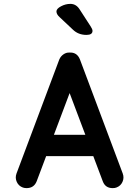

<svg xmlns="http://www.w3.org/2000/svg" viewBox="-20 -970 689 990"><path d="M510 -35 461 -165H218L169 -35Q155 0 117 0Q107 0 98 -3Q76 -11 66.5 -32Q57 -53 65 -75L286 -664Q293 -680 307.5 -690Q322 -700 339 -699Q377 -701 392 -664L613 -75Q621 -53 611.5 -32Q602 -11 580 -3Q572 0 561 0Q523 0 510 -35ZM258 -275H420L339 -490ZM426 -790Q384 -790 356 -817L288 -881Q271 -896 271 -911Q271 -925 294.5 -937.5Q318 -950 343 -950Q373 -950 391 -921L448 -833Q457 -819 457 -811Q457 -790 426 -790Z"/></svg>

Font: Quicksand
Style: Bold
Weight: 700
Designer: Andrew Paglinawan
Foundry: Andrew Paglinawan
Version: 1.002